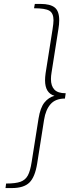

<svg xmlns="http://www.w3.org/2000/svg" viewBox="-20 -860 354 976"><path d="M242 -491Q239 -473 239 -458Q239 -423 256.5 -404.5Q274 -386 314 -386L310 -359Q262 -359 237 -330.5Q212 -302 204 -251L169 -29Q158 40 129.5 68Q101 96 40 96H8L11 73Q59 73 84 64Q109 55 121.5 32Q134 9 141 -37L176 -258Q185 -313 206 -339Q227 -365 257 -373Q209 -387 209 -452Q209 -468 212 -489L247 -710Q252 -742 252 -757Q252 -793 231 -805.5Q210 -818 153 -818L157 -840H187Q235 -840 258 -822Q281 -804 281 -757Q281 -736 277 -713Z"/></svg>

Font: Bitter Pro ExtraLight
Style: Italic
Weight: 275
Italic angle: -9°
Designer: Sol Matas, and Bitter project Authors
Foundry: Sol Matas
Version: Version 1.010